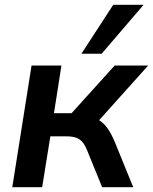

<svg xmlns="http://www.w3.org/2000/svg" viewBox="-20 -777 635 797"><path d="M31 0 111 -505H235L204 -307H277L456 -505H595L369 -253L346 -292Q374 -289 393 -277Q412 -265 427 -243.5Q442 -222 456 -189L533 0H404L342 -152Q333 -175 321.5 -188Q310 -201 294.5 -206Q279 -211 256 -211H189L155 0ZM318 -554 450 -757H576L402 -554Z"/></svg>

Font: Mulish ExtraLight
Style: Italic
Weight: 200
Italic angle: -9°
Designer: Vernon Adams
Foundry: Vernon Adams
Version: Version 3.603